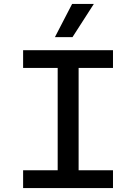

<svg xmlns="http://www.w3.org/2000/svg" viewBox="-20 -952 690 972"><path d="M272 0V-698H378V0ZM97 -698H552V-608H97ZM97 -90H552V0H97ZM258 -764 345 -932H455L347 -764Z"/></svg>

Font: Azeret Mono Thin
Style: Regular
Weight: 400
Version: Version 1.002